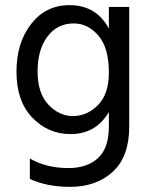

<svg xmlns="http://www.w3.org/2000/svg" viewBox="-20 -534 589 746"><path d="M482 -41Q482 75 418 133.5Q354 192 253 192Q161 192 96 161V82Q160 119 246 119Q319 119 361 80Q403 41 403 -42V-99Q353 -13 254 -13Q167 -13 105.5 -77Q44 -141 44 -255Q44 -368 101 -441Q158 -514 250 -514Q354 -514 403 -423V-507H482ZM126 -257Q126 -172 168 -127.5Q210 -83 263 -83Q318 -83 360.5 -125.5Q403 -168 403 -252Q403 -349 362 -396Q321 -443 267 -443Q202 -443 164 -391.5Q126 -340 126 -257Z"/></svg>

Font: Hind Madurai
Style: Regular
Weight: 400
Designer: Jyotish Sonowal
Foundry: Indian Type Foundry
Version: Version 1.001;PS 1.0;hotconv 1.0.86;makeotf.lib2.5.63406; tt